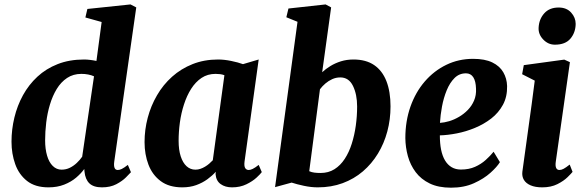

<svg xmlns="http://www.w3.org/2000/svg" viewBox="-20 -837 2649 868"><path d="M496.5 -106.5Q494 -88.5 497.8 -78.5Q501.5 -68.5 512.5 -68.5Q520.5 -68.5 530.5 -73.2Q540.5 -78 558 -91.5L572 -58.5Q566 -52 549.5 -35.2Q533 -18.5 505.8 -4.2Q478.5 10 441 10Q403 10 384.2 -8Q365.5 -26 362 -61L361 -73Q347 -53.5 324.5 -34.2Q302 -15 270.5 -2.5Q239 10 199 10Q139 10 102.2 -19Q65.5 -48 48.8 -95Q32 -142 32 -196.5Q32 -251.5 45 -305.5Q58 -359.5 84 -406.8Q110 -454 149 -490.2Q188 -526.5 240.8 -547.2Q293.5 -568 360 -568Q373 -568 387.5 -566.2Q402 -564.5 416 -561.5L439.5 -737.5L366 -758L375 -796.5L570 -817L596 -803.5ZM405 -492Q393 -497.5 378.5 -500.2Q364 -503 348 -503Q311 -503 283.2 -484.5Q255.5 -466 236.5 -434.8Q217.5 -403.5 205.8 -364.5Q194 -325.5 189 -283.5Q184 -241.5 184 -202.5Q184 -163.5 192.8 -133.5Q201.5 -103.5 218.5 -86.8Q235.5 -70 258.5 -70Q278.5 -70 295.8 -78.5Q313 -87 327.2 -100.5Q341.5 -114 351.5 -128.5Z M1085.5 -106.5Q1083 -86 1088.5 -77.2Q1094 -68.5 1104.5 -68.5Q1112 -68.5 1122.5 -73.5Q1133 -78.5 1149.5 -91.5L1163.5 -59Q1158 -51 1140 -34.2Q1122 -17.5 1093.8 -3.8Q1065.5 10 1029 10Q998 10 977.5 -4.8Q957 -19.5 954.5 -49.5L955.5 -60.5Q940 -43 917.8 -26.8Q895.5 -10.5 867.2 -0.2Q839 10 804 10Q744.5 10 706.8 -18Q669 -46 651.2 -92.5Q633.5 -139 633.5 -194.5Q633.5 -250.5 647.8 -304.5Q662 -358.5 689.8 -406.2Q717.5 -454 758 -490.2Q798.5 -526.5 850.8 -547.2Q903 -568 966 -568Q993.5 -568 1025.2 -561.5Q1057 -555 1078.5 -547L1149.5 -568ZM994.5 -497Q985 -500.5 974.8 -501.8Q964.5 -503 954.5 -503Q918.5 -503 891.2 -484.8Q864 -466.5 844.2 -435.5Q824.5 -404.5 811.8 -365Q799 -325.5 793.2 -283.2Q787.5 -241 787.5 -200.5Q787.5 -159.5 797 -130.2Q806.5 -101 823.5 -85.5Q840.5 -70 863.5 -70Q875.5 -70 886.2 -73.8Q897 -77.5 907 -83.5Q917 -89.5 925.8 -97Q934.5 -104.5 942 -112.5Z M1436.5 -510.5Q1452.5 -525.5 1473.8 -538.5Q1495 -551.5 1521.2 -559.8Q1547.5 -568 1578 -568Q1634.5 -568 1671.5 -542.8Q1708.5 -517.5 1727 -470Q1745.5 -422.5 1745.5 -356Q1745.5 -297 1731 -242.8Q1716.5 -188.5 1688.5 -142.5Q1660.5 -96.5 1620.5 -62.2Q1580.5 -28 1529.2 -9Q1478 10 1416.5 10Q1386.5 10 1353.8 3Q1321 -4 1298.5 -11.5L1223.5 9L1325 -738.5L1274.5 -759L1284 -798.5L1452 -817L1477 -803.5ZM1378 -63Q1389 -58 1402 -56.5Q1415 -55 1429.5 -55Q1465 -55 1492 -72Q1519 -89 1538.5 -118.8Q1558 -148.5 1570.2 -187.2Q1582.5 -226 1588.5 -269Q1594.5 -312 1594.5 -355.5Q1594.5 -410 1575.8 -448.5Q1557 -487 1518.5 -487Q1499 -487 1482 -479.2Q1465 -471.5 1451 -459.5Q1437 -447.5 1426.5 -433.5Z M2240 -104Q2227 -82.5 2197.2 -55.8Q2167.5 -29 2122.8 -8.8Q2078 11.5 2019 11.5Q1962 11.5 1922.8 -7.5Q1883.5 -26.5 1859.2 -58.8Q1835 -91 1824 -131Q1813 -171 1812.5 -212.5Q1812.5 -289.5 1835.5 -354.8Q1858.5 -420 1900.2 -468.5Q1942 -517 1997.8 -544Q2053.5 -571 2119 -571Q2172 -571 2205.5 -554.8Q2239 -538.5 2255.2 -510.5Q2271.5 -482.5 2272.5 -448Q2273.5 -400 2253.8 -363.5Q2234 -327 2200.8 -301.2Q2167.5 -275.5 2127 -258.8Q2086.5 -242 2045.2 -234Q2004 -226 1968.5 -225Q1968.5 -188.5 1974.2 -160Q1980 -131.5 1992 -111.5Q2004 -91.5 2022 -81Q2040 -70.5 2063.5 -70.5Q2100 -70.5 2127.5 -82.8Q2155 -95 2175.8 -113.8Q2196.5 -132.5 2211.5 -151ZM2086.5 -505.5Q2056 -505.5 2034.8 -484.2Q2013.5 -463 1999.5 -428.8Q1985.5 -394.5 1978.2 -355.5Q1971 -316.5 1969 -281.5Q1988 -282.5 2010.8 -289.2Q2033.5 -296 2055.2 -308.8Q2077 -321.5 2095 -340Q2113 -358.5 2123.2 -382.5Q2133.5 -406.5 2132 -436Q2131 -470.5 2119.5 -488Q2108 -505.5 2086.5 -505.5Z M2431.5 10Q2400 10 2379 1Q2358 -8 2348.5 -23.8Q2339 -39.5 2341.5 -60.5Q2344.5 -83.5 2349 -115Q2353.5 -146.5 2358.8 -185.8Q2364 -225 2370.5 -270.8Q2377 -316.5 2383.8 -367.2Q2390.5 -418 2397.5 -472.5L2340.5 -501.5L2348 -542.5L2531 -567.5L2556.5 -556L2492.5 -105.5Q2490 -87.5 2494.2 -78Q2498.5 -68.5 2509 -68.5Q2518 -68.5 2528.2 -74Q2538.5 -79.5 2555.5 -93L2568.5 -60Q2563 -53 2545.8 -36Q2528.5 -19 2499.8 -4.5Q2471 10 2431.5 10ZM2488.5 -635Q2458 -635 2435.5 -658.8Q2413 -682.5 2415 -712.5Q2417 -750.5 2440.5 -776.8Q2464 -803 2505.5 -803Q2541.5 -803 2562 -780.2Q2582.5 -757.5 2582.5 -729Q2582 -690 2559 -662.5Q2536 -635 2488.5 -635Z"/></svg>

Font: Merriweather ExtraBold
Style: Italic
Weight: 800
Italic angle: -7.8°
Version: Version 2.101